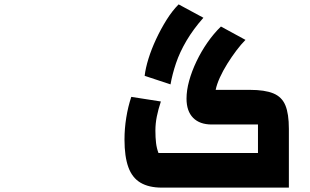

<svg xmlns="http://www.w3.org/2000/svg" viewBox="-20 -856 1415 876"><path d="M758 -471 640 -510Q644 -545 657.5 -588.5Q671 -632 692.5 -678Q714 -724 740 -765.5Q766 -807 795 -836L908 -775Q862 -723 831 -670.5Q800 -618 783 -567.5Q766 -517 758 -471ZM718 0Q659 0 621 -22.5Q583 -45 565.5 -93.5Q548 -142 548 -219Q548 -269 556 -319Q564 -369 579 -414L714 -393Q702 -357 695.5 -324.5Q689 -292 689 -260Q689 -228 692 -203.5Q695 -179 703 -158H1157V-288H946Q891 -288 861 -318.5Q831 -349 831 -406Q831 -444 843 -487.5Q855 -531 876.5 -576Q898 -621 926.5 -662Q955 -703 988 -735L1100 -674Q1080 -654 1058.5 -625.5Q1037 -597 1017 -565Q997 -533 983 -502Q969 -471 964 -446H1120Q1188 -446 1227 -430Q1266 -414 1282 -375.5Q1298 -337 1298 -268V0Z"/></svg>

Font: Changa ExtraLight
Style: Bold
Weight: 700
Version: Version 3.002; ttfautohint (v1.8.2)